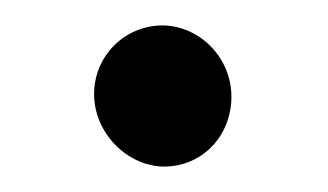

<svg xmlns="http://www.w3.org/2000/svg" viewBox="-20 -410 258 151"><path d="M108 -279H109C139 -279 162 -303 162 -334C162 -364 138 -389 109 -390H108C78 -390 54 -366 54 -336C54 -306 79 -280 108 -279Z"/></svg>

Font: Hussar Pisanka
Style: Sbd
Weight: 600
Designer: Robert Jablonski
Foundry: Cannot Into Space Fonts
Version: Version 1.070